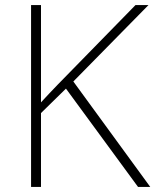

<svg xmlns="http://www.w3.org/2000/svg" viewBox="-20 -734 610 754"><path d="M570 0 268 -414 563 -714H512L206 -401C183 -377 161 -354 141 -332V-714H102V0H141V-290L239 -386L522 0Z"/></svg>

Font: Noto Sans Tamil ExtraLight
Style: Regular
Weight: 200
Designer: Jelle Bosma - Monotype Design Team
Foundry: Monotype Imaging Inc.
Version: Version 2.004